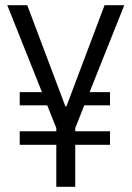

<svg xmlns="http://www.w3.org/2000/svg" viewBox="-20 -720 507 740"><path d="M56 -214H404V-162H56ZM56 -365H172V-314H56ZM287 -365H404V-314H287ZM8 -700H85L232 -310H236L383 -700H459L269 -224H198ZM197 -262H270V0H197Z"/></svg>

Font: Pathway Extreme SemiCondensed Light
Style: Regular
Weight: 300
Width: 4
Version: Version 1.001;gftools[0.9.26]